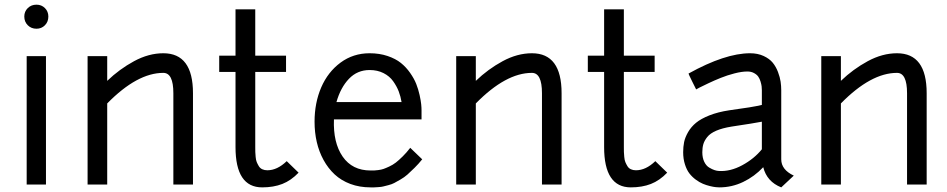

<svg xmlns="http://www.w3.org/2000/svg" viewBox="-20 -790 4056 822"><path d="M94.2 -549.8H176.8V0H94.2ZM84 -719.2Q84 -740.7 98.9 -755.4Q113.8 -770 136.2 -770Q157.7 -770 172.4 -755.4Q187 -740.7 187 -719.2Q187 -696.8 172.4 -681.9Q157.7 -667 136.2 -667Q113.8 -667 98.9 -681.9Q84 -696.8 84 -719.2Z M439 0H355V-549.8H439V-443.8Q491.2 -494.1 554 -528.1Q616.7 -562 679.2 -562Q806.2 -562 806.2 -391.1V0H722.2V-391.1Q722.2 -478 679.2 -478Q567.4 -478 439 -347.2Z M918.5 -481.9V-551.8H988.3V-750H1072.8V-551.8H1204.6V-481.9H1072.8V-160.2Q1072.8 -147 1073 -139.4Q1073.2 -131.8 1074.5 -118.2Q1075.7 -104.5 1079.1 -96.2Q1082.5 -87.9 1087.9 -78.9Q1093.3 -69.8 1102.8 -65.4Q1112.3 -61 1124.5 -61Q1167 -61 1207.5 -100.1L1258.3 -50.8Q1226.1 -17.1 1188.5 -2.4Q1150.9 12.2 1102.5 12.2Q988.3 12.2 988.3 -160.2V-481.9Z M1326.7 -269Q1326.7 -349.6 1355.2 -415.8Q1383.8 -481.9 1438 -522Q1492.2 -562 1562.5 -562Q1604.5 -562 1639.2 -550.3Q1673.8 -538.6 1696.3 -520.5Q1718.8 -502.4 1735.8 -478Q1752.9 -453.6 1762 -430.7Q1771 -407.7 1776.4 -383.3Q1781.7 -358.9 1783.2 -344Q1784.7 -329.1 1784.7 -317.9V-278.8H1409.7Q1405.8 -179.2 1447 -119.6Q1488.3 -60.1 1566.4 -60.1Q1577.1 -60.1 1581.3 -60.1Q1585.4 -60.1 1599.1 -61.8Q1612.8 -63.5 1621.8 -66.7Q1630.9 -69.8 1646.2 -76.9Q1661.6 -84 1674.6 -94Q1687.5 -104 1704.1 -120.4Q1720.7 -136.7 1736.3 -157.2L1787.6 -107.9Q1771.5 -87.9 1754.6 -71.3Q1737.8 -54.7 1724.4 -42.7Q1710.9 -30.8 1694.6 -21.5Q1678.2 -12.2 1668 -6.6Q1657.7 -1 1642.1 2.9Q1626.5 6.8 1619.9 8.5Q1613.3 10.3 1598.9 11.2Q1584.5 12.2 1581.8 12.2Q1579.1 12.2 1566.4 12.2Q1519.5 12.2 1480.2 -2.4Q1440.9 -17.1 1412.8 -43.2Q1384.8 -69.3 1365.2 -105Q1345.7 -140.6 1336.2 -181.9Q1326.7 -223.1 1326.7 -269ZM1562.5 -490.2Q1509.8 -490.2 1473.9 -452.6Q1438 -415 1420.4 -353H1699.2Q1695.3 -377 1687 -398.7Q1678.7 -420.4 1663.3 -442.1Q1647.9 -463.9 1621.8 -477.1Q1595.7 -490.2 1562.5 -490.2Z M2017.1 0H1933.1V-549.8H2017.1V-443.8Q2069.3 -494.1 2132.1 -528.1Q2194.8 -562 2257.3 -562Q2384.3 -562 2384.3 -391.1V0H2300.3V-391.1Q2300.3 -478 2257.3 -478Q2145.5 -478 2017.1 -347.2Z M2496.6 -481.9V-551.8H2566.4V-750H2650.9V-551.8H2782.7V-481.9H2650.9V-160.2Q2650.9 -147 2651.1 -139.4Q2651.4 -131.8 2652.6 -118.2Q2653.8 -104.5 2657.2 -96.2Q2660.6 -87.9 2666 -78.9Q2671.4 -69.8 2680.9 -65.4Q2690.4 -61 2702.6 -61Q2745.1 -61 2785.6 -100.1L2836.4 -50.8Q2804.2 -17.1 2766.6 -2.4Q2729 12.2 2680.7 12.2Q2566.4 12.2 2566.4 -160.2V-481.9Z M2960.4 -407.2 2943.8 -440.4Q2927.2 -474.1 2927.7 -475.1Q3084.5 -562 3191.4 -562Q3224.1 -562 3249.3 -550.3Q3274.4 -538.6 3288.3 -521.5Q3302.2 -504.4 3310.8 -481.7Q3319.3 -459 3322 -440.4Q3324.7 -421.9 3324.7 -403.8V-107.9Q3324.7 -63.5 3378.4 -38.1L3324.7 12.2Q3263.2 -12.2 3247.6 -74.2Q3210 -34.2 3161.6 -11Q3113.3 12.2 3059.6 12.2Q3053.2 12.2 3043.9 11.2Q3034.7 10.3 3019.3 6.6Q3003.9 2.9 2989.3 -3.2Q2974.6 -9.3 2959 -20.8Q2943.4 -32.2 2931.6 -47.4Q2919.9 -62.5 2912.4 -86.2Q2904.8 -109.9 2904.8 -138.2Q2904.8 -161.6 2908.9 -181.9Q2913.1 -202.1 2926 -224.6Q2939 -247.1 2960 -264.4Q2981 -281.7 3017.3 -296.1Q3053.7 -310.5 3102.5 -317.9Q3202.1 -331.1 3241.7 -340.8V-403.8Q3241.7 -412.1 3240.7 -420.4Q3239.7 -428.7 3236.1 -440.9Q3232.4 -453.1 3226.3 -461.9Q3220.2 -470.7 3208 -477.3Q3195.8 -483.9 3179.7 -483.9Q3155.8 -483.9 3124.5 -475.8Q3093.3 -467.8 3065.4 -456.5Q3037.6 -445.3 3013.4 -433.8Q2989.3 -422.4 2974.6 -415ZM3056.6 -58.1Q3106 -54.7 3157.5 -82.5Q3209 -110.4 3241.7 -150.9V-269Q3210 -262.7 3111.8 -248Q3072.8 -241.7 3046.6 -230.5Q3020.5 -219.2 3008.1 -203.6Q2995.6 -188 2991.2 -172.9Q2986.8 -157.7 2986.8 -138.2Q2986.8 -114.3 2995.1 -97.2Q3003.4 -80.1 3016.4 -72.5Q3029.3 -64.9 3038.8 -61.8Q3048.3 -58.6 3056.6 -58.1Z M3580.1 0H3496.1V-549.8H3580.1V-443.8Q3632.3 -494.1 3695.1 -528.1Q3757.8 -562 3820.3 -562Q3947.3 -562 3947.3 -391.1V0H3863.3V-391.1Q3863.3 -478 3820.3 -478Q3708.5 -478 3580.1 -347.2Z"/></svg>

Font: Junction Regular
Style: Regular
Weight: 500
Designer: Caroline Hadilaksono
Foundry: Caroline Hadilaksono
Version: Version 1.056